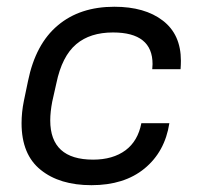

<svg xmlns="http://www.w3.org/2000/svg" viewBox="-20 -540 594 569"><path d="M100.6 -36.6Q43.9 -82 43.9 -174.8Q43.9 -207.5 50.8 -241.2L63 -299.8Q85.4 -409.7 151.4 -464.8Q216.8 -520 318.8 -520Q409.2 -520 462.4 -479Q516.1 -438 516.1 -359.9Q516.1 -348.6 515.1 -335H431.2L432.1 -350.1Q432.1 -443.8 314.9 -443.8Q247.1 -443.8 206.1 -409.2Q163.6 -373.5 147 -293L134.8 -238.8Q128.9 -208 128.9 -183.1Q128.9 -66.9 255.9 -66.9Q314.5 -66.9 352.1 -94.7Q388.7 -122.1 398.9 -174.8H481.9Q468.8 -90.3 408.2 -40.5Q348.1 8.8 251 8.8Q156.7 8.8 100.6 -36.6Z"/></svg>

Font: D-DIN Exp
Style: DINExp-Italic
Weight: 400
Width: 7
Italic angle: -12°
Designer: Charles Nix
Foundry: Datto Inc.
Version: Version 1.00